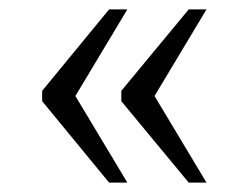

<svg xmlns="http://www.w3.org/2000/svg" viewBox="-20 -475 531 410"><path d="M383 -85H421L310 -270L421 -455H383L239 -281V-259ZM213 -85H252L141 -270L252 -455H213L70 -281V-259Z"/></svg>

Font: Noto Serif Georgian Light
Style: Regular
Weight: 300
Designer: Monotype Design Team, Akaki Razmadze
Foundry: Google LLC
Version: Version 2.003